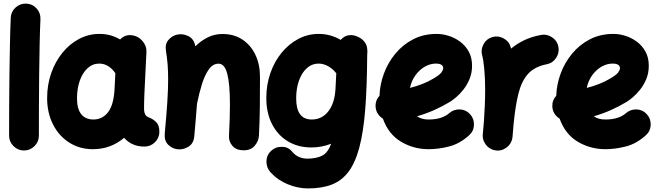

<svg xmlns="http://www.w3.org/2000/svg" viewBox="-20 -763 3697 1080"><path d="M127.9 -742.7Q162.6 -741.2 185.8 -715.6Q209 -689.9 207.5 -655.3Q204.6 -593.8 202.9 -511.5Q201.2 -429.2 200.2 -338.4Q199.2 -247.6 199 -159.7Q198.7 -71.8 198.7 0Q198.7 34.2 174.1 58.8Q149.4 83.5 114.7 83.5Q80.6 83.5 55.9 58.8Q31.2 34.2 31.2 0Q31.2 -72.3 31.5 -160.2Q31.7 -248 33 -339.6Q34.2 -431.2 35.9 -514.9Q37.6 -598.6 40.5 -663.1Q42 -697.8 67.9 -720.9Q93.8 -744.1 127.9 -742.7Z M792.5 61.5Q721.2 61.5 678.2 12.2Q602.5 76.2 502.9 76.2Q428.7 76.2 370.4 39.6Q312 2.9 278.6 -62.3Q245.1 -127.4 245.1 -211.9Q245.1 -285.6 267.8 -350.8Q290.5 -416 330.8 -465.8Q371.1 -515.6 424.6 -543.9Q478 -572.3 540 -572.3Q602.5 -572.3 655.8 -541Q683.1 -570.3 724.1 -564.5Q758.8 -559.6 782.2 -531.5Q805.7 -503.4 803.7 -470.2L792.5 -241.7Q792 -228 791.3 -208.3Q790.5 -188.5 790.3 -170.7Q790 -152.8 790.5 -143.6Q791.5 -129.9 796.9 -118.9Q802.2 -107.9 820.3 -101.1Q840.3 -93.8 858.4 -76.2Q876.5 -58.6 876.5 -22Q876.5 12.2 851.8 36.9Q827.1 61.5 792.5 61.5ZM505.4 -90.8Q555.7 -90.8 587.6 -131.6Q619.6 -172.4 624.5 -263.7Q624.5 -264.2 624.5 -265.1L628.9 -351.1Q591.3 -405.3 538.1 -405.3Q501 -405.3 472.7 -379.4Q444.3 -353.5 428.7 -309.1Q413.1 -264.6 413.1 -209.5Q413.1 -150.4 437 -120.6Q460.9 -90.8 505.4 -90.8Z M906.7 -11.7Q916.5 -116.2 921.1 -188.7Q925.8 -261.2 925.8 -315.9Q925.8 -361.8 922.9 -399.7Q919.9 -437.5 913.6 -476.1Q907.2 -514.2 926.8 -537.6Q946.3 -561 974.6 -567.9Q1007.3 -575.7 1039.6 -559.8Q1071.8 -543.9 1078.6 -502.4Q1110.4 -533.7 1148.4 -552.7Q1186.5 -571.8 1231 -571.8Q1296.4 -571.8 1343.8 -540.3Q1391.1 -508.8 1416.7 -454.6Q1442.4 -400.4 1442.4 -332.5Q1442.4 -252.9 1441.7 -167.5Q1440.9 -82 1436.5 0.5Q1434.6 31.7 1412.6 57.1Q1390.6 82.5 1350.6 82.5Q1309.6 82.5 1287.8 57.9Q1266.1 33.2 1268.1 1Q1270.5 -49.3 1272 -93.3Q1273.4 -137.2 1273.4 -174.8Q1273.4 -290 1258.5 -347.4Q1243.7 -404.8 1209.5 -404.8Q1177.7 -404.8 1155 -373.3Q1132.3 -341.8 1116.2 -290.3Q1100.1 -238.8 1087.9 -178.2V-177.2Q1085 -138.2 1081.3 -93.3Q1077.6 -48.3 1072.8 3.9Q1069.3 43.9 1040.3 62Q1011.2 80.1 979.5 76.7Q949.2 73.7 926.3 51.3Q903.3 28.8 906.7 -11.7Z M1951.2 -565.4Q1954.6 -565.4 1958 -565.4Q1962.4 -564.9 1966.8 -564.5Q1979 -562.5 1990.7 -557.1Q2013.7 -547.9 2029.1 -529.1Q2044.4 -510.3 2045.4 -488.3Q2046.9 -479 2046.4 -470.2L2045.4 -448.7Q2044.4 -272.5 2034.2 -145.3Q2023.9 -18.1 2001 67.6Q1978 153.3 1939.9 203.6Q1901.9 253.9 1845.7 275.4Q1789.6 296.9 1712.4 296.9Q1656.2 296.9 1599.1 273.7Q1542 250.5 1501.5 206.1Q1478.5 180.2 1478.8 145.3Q1479 110.4 1502.9 87.4Q1528.8 62.5 1564.9 62.7Q1601.1 63 1621.6 88.4Q1640.6 111.3 1663.1 120.4Q1685.5 129.4 1707.5 129.4Q1758.8 129.4 1791.5 113Q1824.2 96.7 1842.8 45.4Q1790 66.4 1731 66.4Q1656.7 66.4 1599.6 32.2Q1542.5 -2 1510.3 -64.7Q1478 -127.4 1478 -211.9Q1478 -286.6 1501 -352.1Q1523.9 -417.5 1564.5 -466.8Q1605 -516.1 1658.4 -544.2Q1711.9 -572.3 1772.9 -572.3Q1838.4 -572.3 1896.5 -538.6Q1902.3 -545.4 1909.7 -550.8Q1927.7 -565.4 1951.2 -565.4ZM1733.4 -90.8Q1791.5 -90.8 1827.4 -137.5Q1863.3 -184.1 1867.2 -265.1L1871.6 -350.6Q1852.1 -376 1825.7 -390.6Q1799.3 -405.3 1771 -405.3Q1734.9 -405.3 1706.5 -380.1Q1678.2 -355 1662.1 -310.8Q1646 -266.6 1646 -209.5Q1646 -90.8 1733.4 -90.8Z M2618.7 -2Q2566.4 45.4 2506.6 60.8Q2446.8 76.2 2391.1 76.2Q2305.7 76.2 2235.1 33.7Q2164.6 -8.8 2133.8 -95.7Q2116.7 -106 2105.5 -123Q2094.2 -140.1 2092.8 -161.6Q2090.3 -197.8 2114.7 -224.1Q2116.7 -287.1 2139.4 -348.9Q2162.1 -410.6 2203.9 -461.2Q2245.6 -511.7 2304.2 -542Q2362.8 -572.3 2436.5 -572.3Q2468.8 -572.3 2503.4 -561.5Q2538.1 -550.8 2568.1 -528.6Q2598.1 -506.3 2616.7 -472.7Q2635.3 -439 2635.3 -393.1Q2635.3 -352.5 2621.3 -318.8Q2607.4 -285.2 2586.7 -259Q2565.9 -232.9 2545.2 -215.6Q2524.4 -198.2 2510.7 -189.9Q2465.8 -163.1 2419.9 -142.8Q2374 -122.6 2325.7 -108.9Q2351.1 -90.8 2391.1 -90.8Q2430.2 -90.8 2459.2 -100.3Q2488.3 -109.9 2506.3 -126Q2532.2 -148.9 2566.9 -147.5Q2601.6 -146 2624.5 -120.1Q2647.5 -94.7 2646 -59.8Q2644.5 -24.9 2618.7 -2ZM2431.6 -405.3Q2399.9 -405.3 2369.9 -388.2Q2339.8 -371.1 2317.4 -340.3Q2294.9 -309.6 2286.1 -268.6Q2361.3 -287.1 2418.5 -321.3Q2453.1 -341.8 2463.1 -355.7Q2473.1 -369.6 2473.1 -378.9Q2473.1 -405.3 2431.6 -405.3Z M2771 83.5Q2761.2 82.5 2752 79.1Q2752 79.1 2751.5 79.1Q2751 78.6 2750 78.6Q2717.3 65.9 2703.1 34.2Q2703.1 34.2 2702.6 34.2Q2702.6 33.7 2702.1 32.7Q2693.4 13.2 2695.8 -8.3Q2696.3 -11.2 2696.3 -14.6Q2697.8 -30.8 2699.2 -47.6Q2700.7 -64.5 2702.1 -81.1Q2705.1 -122.6 2707 -168.7Q2709 -214.8 2709 -259.8Q2709 -320.8 2704.1 -373.8Q2699.2 -426.8 2692.4 -450.2Q2683.1 -482.9 2699.7 -513.9Q2716.3 -544.9 2749 -554.2Q2781.7 -564 2812.5 -547.4Q2843.3 -530.8 2852.5 -498Q2854 -493.7 2855 -489.7Q2886.7 -516.6 2928 -536.4Q2969.2 -556.2 3022.5 -566.4Q3056.2 -572.8 3085.4 -553.2Q3114.7 -533.7 3121.1 -500Q3127.4 -466.3 3107.9 -437Q3088.4 -407.7 3054.7 -401.4Q2987.8 -388.2 2951.2 -348.4Q2914.6 -308.6 2897 -239.7Q2879.4 -170.9 2869.6 -71.3Q2866.7 -28.3 2862.8 8.3Q2861.8 18.1 2858.4 27.3Q2858.4 27.3 2858.4 27.8Q2857.9 28.3 2857.9 29.3Q2845.2 62 2813.5 76.2Q2813.5 76.2 2813.5 76.7Q2813 76.7 2812 77.1Q2792.5 85.9 2771 83.5Z M3612.8 -2Q3560.5 45.4 3500.7 60.8Q3440.9 76.2 3385.3 76.2Q3299.8 76.2 3229.2 33.7Q3158.7 -8.8 3127.9 -95.7Q3110.8 -106 3099.6 -123Q3088.4 -140.1 3086.9 -161.6Q3084.5 -197.8 3108.9 -224.1Q3110.8 -287.1 3133.5 -348.9Q3156.2 -410.6 3198 -461.2Q3239.7 -511.7 3298.3 -542Q3356.9 -572.3 3430.7 -572.3Q3462.9 -572.3 3497.6 -561.5Q3532.2 -550.8 3562.3 -528.6Q3592.3 -506.3 3610.8 -472.7Q3629.4 -439 3629.4 -393.1Q3629.4 -352.5 3615.5 -318.8Q3601.6 -285.2 3580.8 -259Q3560.1 -232.9 3539.3 -215.6Q3518.6 -198.2 3504.9 -189.9Q3460 -163.1 3414.1 -142.8Q3368.2 -122.6 3319.8 -108.9Q3345.2 -90.8 3385.3 -90.8Q3424.3 -90.8 3453.4 -100.3Q3482.4 -109.9 3500.5 -126Q3526.4 -148.9 3561 -147.5Q3595.7 -146 3618.7 -120.1Q3641.6 -94.7 3640.1 -59.8Q3638.7 -24.9 3612.8 -2ZM3425.8 -405.3Q3394 -405.3 3364 -388.2Q3334 -371.1 3311.5 -340.3Q3289.1 -309.6 3280.3 -268.6Q3355.5 -287.1 3412.6 -321.3Q3447.3 -341.8 3457.3 -355.7Q3467.3 -369.6 3467.3 -378.9Q3467.3 -405.3 3425.8 -405.3Z"/></svg>

Font: Mikhak-DS1-FD Black
Style: Regular
Weight: 900
Designer: Amin Abedi
Version: Version 3.2